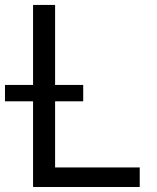

<svg xmlns="http://www.w3.org/2000/svg" viewBox="-44 -747 627 767"><path d="M88.1 -342.3H-24.1V-407.7H88.1V-727.3H176.1V-407.7H288.4V-342.3H176.1V-78.1H514.2V0H88.1Z"/></svg>

Font: Interop
Style: Regular
Weight: 400
Designer: Rasmus Andersson, Google, Jang Haemin
Foundry: jhaemin
Version: Version 1.008